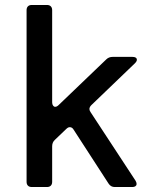

<svg xmlns="http://www.w3.org/2000/svg" viewBox="-20 -753 599 773"><path d="M434 -524H513Q531 -524 531 -512Q531 -506 523 -498L348 -330Q340 -322 340 -314Q340 -308 345 -301L526 -25Q530 -18 530 -12Q530 -7 525.5 -3.5Q521 0 513 0H442Q426 0 417 -14L277 -230Q271 -241 261 -241Q254 -241 247 -234L201 -190Q190 -180 190 -164V-21Q190 -11 184.5 -5.5Q179 0 169 0H108Q98 0 92.5 -5.5Q87 -11 87 -21V-712Q87 -722 92.5 -727.5Q98 -733 108 -733H169Q179 -733 184.5 -727.5Q190 -722 190 -712V-341Q190 -333 193.5 -328Q197 -323 202 -323Q209 -323 216 -330L408 -514Q418 -524 434 -524Z"/></svg>

Font: Shippori Antique B1
Style: Regular
Weight: 400
Designer: FONTDASU
Foundry: FONTDASU / Google Inc. / but / Adobe
Version: Version 2.001